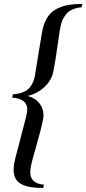

<svg xmlns="http://www.w3.org/2000/svg" viewBox="-20 -845 433 963"><path d="M200.2 81.1 196.8 97.7Q161.1 97.7 135.7 93.8Q110.4 89.8 89.6 79.8Q68.8 69.8 58.6 51.5Q48.3 33.2 48.3 5.9Q48.3 -16.6 55.7 -46.9Q63.5 -78.1 83 -151.6Q102.5 -225.1 111.3 -260.7Q116.7 -284.2 116.7 -295.9Q116.7 -350.1 41 -355.5L44.4 -372.1Q76.2 -374 98.4 -383.8Q120.6 -393.6 131.6 -408.9Q142.6 -424.3 147.5 -437.3Q152.3 -450.2 155.3 -466.8Q160.6 -498 172.1 -570.3Q183.6 -642.6 190.4 -680.7Q197.8 -724.6 215.1 -753.7Q232.4 -782.7 260 -798.1Q287.6 -813.5 318.8 -819.3Q350.1 -825.2 393.1 -825.2L389.2 -808.6Q369.6 -807.1 354 -801.5Q338.4 -795.9 327.9 -789.1Q317.4 -782.2 308.8 -770.3Q300.3 -758.3 295.7 -749.8Q291 -741.2 287.1 -726.1Q283.2 -710.9 282 -703.9Q280.8 -696.8 278.3 -682.1Q274.9 -660.6 269.3 -620.8Q263.7 -581.1 258.3 -547.1Q252.9 -513.2 246.6 -482.9Q237.8 -440.9 201.7 -407.7Q165.5 -374.5 118.2 -363.8Q154.8 -354.5 176.5 -328.4Q198.2 -302.2 198.2 -267.1Q198.2 -257.8 195.8 -244.6Q189.5 -214.4 180.7 -180.9Q171.9 -147.5 160.2 -106.4Q148.4 -65.4 143.1 -45.4Q131.8 -2.9 131.8 17.6Q131.8 76.2 200.2 81.1Z"/></svg>

Font: Flanker
Style: Italic
Weight: 400
Italic angle: -12°
Designer: Flanker
Version: Version 2.027